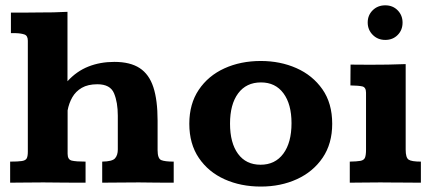

<svg xmlns="http://www.w3.org/2000/svg" viewBox="-20 -686 1626 721"><path d="M18.1 0V-79.1Q47.9 -79.1 62 -81.3Q76.2 -83.5 80.3 -91.3Q84.5 -99.1 84.5 -116.7V-533.2Q84.5 -552.2 71.5 -556.6Q58.6 -561 38.6 -561.5Q36.6 -561.5 30 -561.5Q23.4 -561.5 21 -561.5V-638.7Q46.9 -638.2 74.7 -638.7Q102.5 -639.2 128.4 -639.2Q153.8 -639.2 179.9 -639.6Q206.1 -640.1 233.4 -641.6Q233.4 -631.3 233.4 -605Q233.4 -578.6 233.4 -544.9Q233.4 -511.2 233.4 -477.5Q233.4 -443.8 233.4 -417.5Q233.4 -391.1 233.4 -380.9Q267.6 -418.5 311.8 -436Q356 -453.6 409.2 -453.6Q468.8 -453.6 504.4 -430.4Q540 -407.2 555.9 -358.6Q571.8 -310.1 571.8 -232.9V-122.1Q571.8 -90.3 585.7 -84.7Q599.6 -79.1 632.3 -79.1V0Q601.1 0 571.5 -0.2Q542 -0.5 501.5 -1Q460 -1 427.7 -0.5Q395.5 0 363.8 0V-79.1Q401.9 -79.6 412.1 -91.6Q422.4 -103.5 422.4 -124.5V-251.5Q422.4 -301.8 408.2 -335.7Q394 -369.6 345.7 -369.6Q310.1 -369.6 287.1 -356.2Q264.2 -342.8 251.5 -320.6Q238.8 -298.3 233.9 -271.5V-108.4Q233.9 -86.4 249.8 -82.8Q265.6 -79.1 301.3 -79.1V0Q262.7 0 227.5 -0.2Q192.4 -0.5 142.6 -1Q104.5 -1 76.2 -0.5Q47.9 0 18.1 0Z M959.5 14.6Q884.3 14.6 823.5 -12.7Q762.7 -40 726.8 -92.8Q690.9 -145.5 690.9 -221.2Q690.9 -295.9 726.3 -348.6Q761.7 -401.4 822.5 -429.2Q883.3 -457 959.5 -457Q1032.2 -457 1093 -430.2Q1153.8 -403.3 1190.7 -350.8Q1227.5 -298.3 1227.5 -221.2Q1227.5 -146.5 1191.7 -93.8Q1155.8 -41 1095 -13.2Q1034.2 14.6 959.5 14.6ZM958.5 -67.4Q1013.2 -67.4 1043.9 -108.9Q1074.7 -150.4 1074.7 -223.6Q1074.7 -294.9 1044.4 -335.7Q1014.2 -376.5 960 -376.5Q904.8 -376.5 874.3 -335.4Q843.8 -294.4 843.8 -221.7Q843.8 -149.4 873.8 -108.4Q903.8 -67.4 958.5 -67.4Z M1293.5 0V-79.1Q1320.8 -79.6 1333.7 -82Q1346.7 -84.5 1350.6 -94Q1354.5 -103.5 1354.5 -124V-337.9Q1354.5 -358.4 1340.3 -361.6Q1326.2 -364.7 1295.9 -365.2Q1295.9 -385.3 1296.1 -404.5Q1296.4 -423.8 1296.4 -443.4Q1316.4 -443.4 1335.2 -443.1Q1354 -442.9 1371.6 -442.9Q1403.3 -442.9 1436.3 -443.4Q1469.2 -443.8 1503.4 -445.3V-124Q1503.4 -94.2 1514.2 -86.7Q1524.9 -79.1 1560.5 -79.1V0Q1543.9 0 1523.9 -0.2Q1503.9 -0.5 1482.9 -0.5Q1461.9 -0.5 1442.6 -0.7Q1423.3 -1 1408.7 -1Q1373 -1 1347.2 -0.5Q1321.3 0 1293.5 0ZM1426.8 -536.1Q1398.4 -536.1 1379.6 -555.2Q1360.8 -574.2 1360.8 -601.6Q1360.8 -628.9 1379.6 -647.5Q1398.4 -666 1426.8 -666Q1455.1 -666 1473.4 -647.2Q1491.7 -628.4 1491.7 -601.1Q1491.7 -573.2 1473.4 -554.7Q1455.1 -536.1 1426.8 -536.1Z"/></svg>

Font: Kameron
Style: Bold
Weight: 700
Designer: Vernon Adams
Foundry: Vernon Adams
Version: Version 1.100